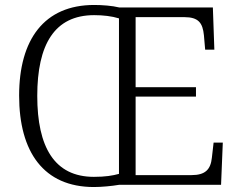

<svg xmlns="http://www.w3.org/2000/svg" viewBox="-20 -744 964 773"><path d="M358 9C389 9 431 5 460 0H870L877 -170H840L833 -109C828 -61 806 -39 751 -39H526V-355H769V-393H526V-675H722C779 -675 796 -652 801 -602L806 -544H843L837 -714H460C432 -721 391 -724 359 -724C158 -724 57 -585 57 -359C57 -132 156 9 358 9ZM358 -32C199 -32 130 -152 130 -358C130 -564 199 -683 359 -683C395 -683 430 -679 459 -670V-44C434 -37 404 -32 358 -32Z"/></svg>

Font: Noto Serif Telugu Light
Style: Regular
Weight: 300
Designer: Jelle Bosma - Monotype Design Team
Foundry: Monotype Imaging Inc.
Version: Version 2.005